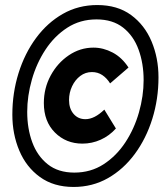

<svg xmlns="http://www.w3.org/2000/svg" viewBox="-20 -731 649 762"><path d="M272 11Q193 11 138.5 -28.5Q84 -68 56.5 -133.5Q29 -199 29 -276Q29 -362 53.5 -440.5Q78 -519 123 -580Q168 -641 229.5 -676Q291 -711 366 -711Q446 -711 500 -671.5Q554 -632 581.5 -566.5Q609 -501 609 -424Q609 -338 584.5 -259.5Q560 -181 515 -120Q470 -59 408.5 -24Q347 11 272 11ZM275 -46Q340 -46 391 -79Q442 -112 477.5 -166Q513 -220 531.5 -285Q550 -350 550 -413Q550 -479 530 -534Q510 -589 468.5 -621.5Q427 -654 363 -654Q298 -654 247 -621Q196 -588 160.5 -534Q125 -480 106.5 -415Q88 -350 88 -287Q88 -221 108 -166.5Q128 -112 169.5 -79Q211 -46 275 -46ZM307 -161Q242 -161 198 -205Q154 -249 154 -322Q154 -381 181 -431Q208 -481 253 -511.5Q298 -542 351 -542Q390 -542 427 -522.5Q464 -503 490 -463L417 -400Q404 -421 386 -433Q368 -445 345 -445Q319 -445 298.5 -429.5Q278 -414 266 -388.5Q254 -363 254 -334Q254 -300 272 -279Q290 -258 319 -258Q355 -258 394 -296L440 -221Q414 -192 379.5 -176.5Q345 -161 307 -161Z"/></svg>

Font: Red Hat Mono
Style: Bold Italic
Weight: 700
Italic angle: -12°
Monospace: yes
Designer: Pentagram, MCKL
Foundry: Pentagram, MCKL
Version: Version 1.023; ttfautohint (v1.8.3)